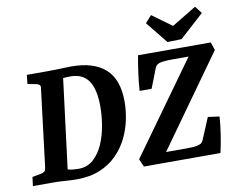

<svg xmlns="http://www.w3.org/2000/svg" viewBox="-82 -878 1232 993"><g transform="rotate(-10 534.0 -381.5)"><path d="M243 5Q217 5 184.5 2.5Q152 0 123 0H14L20 -47L68 -56Q80 -59 85.5 -64Q91 -69 93 -83L143 -491Q145 -504 140 -508.5Q135 -513 124 -516L78 -525L83 -572H189Q206 -572 230 -572.5Q254 -573 277.5 -574Q301 -575 317 -575Q434 -575 495.5 -520Q557 -465 557 -348Q557 -303 547 -254Q537 -205 514.5 -159Q492 -113 455.5 -76Q419 -39 366.5 -17Q314 5 243 5ZM262 -47Q309 -47 341 -76Q373 -105 392.5 -150Q412 -195 420.5 -247Q429 -299 429 -345Q429 -436 398.5 -480.5Q368 -525 303 -525Q295 -525 284.5 -524.5Q274 -524 265 -523L206 -54Q218 -50 233 -48.5Q248 -47 262 -47ZM597 0 579 -41 934 -535 945 -520H840Q826 -520 813 -519.5Q800 -519 788.5 -517.5Q777 -516 768 -513Q758 -509 753.5 -504Q749 -499 745 -489L706 -389H643Q646 -434 652.5 -481.5Q659 -529 667 -572H1049L1063 -530L710 -36L693 -54H827Q848 -54 865 -55Q882 -56 897 -61Q906 -63 912 -69.5Q918 -76 923 -90L967 -195L1027 -187Q1025 -148 1017 -95Q1009 -42 999 0ZM1030 -730 903 -615 829 -613 736 -728 769 -765 872 -690 1001 -768Z"/></g></svg>

Font: Rasa SemiBold
Style: Italic
Weight: 600
Italic angle: -7.10001°
Designer: Anna Giedrys (Yrsa+Rasa design), David Brezina (Yrsa art-direction, Rasa art-direction, design)
Foundry: Rosetta Type Foundry
Version: Version 2.004